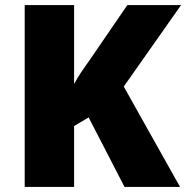

<svg xmlns="http://www.w3.org/2000/svg" viewBox="-20 -734 731 754"><path d="M687 0 466 -394 691 -714H480L330 -495C310 -467 287 -435 271 -404V-714H77V0H271V-239L328 -273L469 0Z"/></svg>

Font: Noto Sans Lao UI Blk
Style: Regular
Weight: 900
Designer: Monotype Design Team
Foundry: Monotype Imaging Inc.
Version: Version 2.000